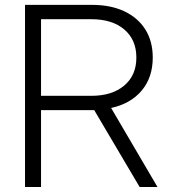

<svg xmlns="http://www.w3.org/2000/svg" viewBox="-20 -752 695 772"><path d="M613.3 0H541.5L358.9 -309.1H145V0H80.6V-732.4H350.1Q425.3 -732.4 480 -706.5Q534.7 -680.7 564.5 -633.3Q594.2 -585.9 594.2 -520.5Q594.2 -440.9 549.8 -387.9Q505.4 -335 426.8 -317.9ZM145 -366.7H346.7Q430.7 -366.7 479.5 -408Q528.3 -449.2 528.3 -520.5Q528.3 -592.3 479.7 -633.5Q431.2 -674.8 346.7 -674.8H145Z"/></svg>

Font: Kumbh Sans Light
Style: Regular
Weight: 300
Version: Version 1.004